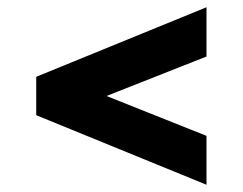

<svg xmlns="http://www.w3.org/2000/svg" viewBox="-20 -608 670 530"><path d="M80 -396 550 -588V-452L274 -343L550 -233V-98L80 -290Z"/></svg>

Font: ReCut ExtraBold
Style: Regular
Weight: 800
Designer: Giant Group (for alternate capitals set)
Version: Version 2.002;FEAKit 1.0